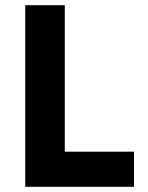

<svg xmlns="http://www.w3.org/2000/svg" viewBox="-20 -718 570 738"><path d="M77 0V-698H229V-135H495V0Z"/></svg>

Font: IBM Plex Thai
Style: Bold
Weight: 700
Designer: Mike Abbink, Paul van der Laan, Pieter van Rosmalen, Ben Mitchell, Mark Frömberg
Foundry: Bold Monday
Version: Version 1.0